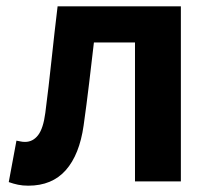

<svg xmlns="http://www.w3.org/2000/svg" viewBox="-20 -580 678 614"><path d="M70.5 13.8Q52.3 13.8 37.6 10.7Q23 7.7 8 2.3L32.6 -130.2Q39.1 -129.2 45.7 -127.7Q52.3 -126.2 60 -126.2Q85.2 -126.2 101.8 -147.7Q118.4 -169.2 124.9 -218.9Q135.9 -303.9 144.9 -389.5Q154 -475 164.2 -559.8H558.4V0H411.7V-444.1H280.3Q272.7 -377.8 264.7 -311.5Q256.8 -245.1 247.4 -178.6Q234.2 -85.4 190.4 -35.8Q146.5 13.8 70.5 13.8Z"/></svg>

Font: Shanggu Sans SC VF
Style: Regular
Weight: 250
Designer: GuiWonder
Version: Version 1.021